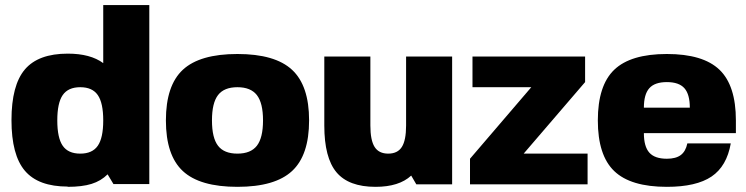

<svg xmlns="http://www.w3.org/2000/svg" viewBox="-20 -721 2918 751"><path d="M244.1 9.8 245.1 8.8Q129.9 8.8 77.4 -53Q24.9 -114.7 24.9 -251Q24.9 -387.7 77.4 -449.5Q129.9 -511.2 245.1 -511.2Q333.5 -511.2 383.8 -474.1V-701.2H564V-1H423.8L400.9 -39.1Q375 -13.2 338.1 -1.7Q301.3 9.8 244.1 9.8ZM225.3 -150.9Q246.6 -120.1 293.9 -120.1Q341.3 -120.1 362.5 -150.9Q383.8 -181.6 383.8 -250Q383.8 -318.4 362.5 -349.1Q341.3 -379.9 293.9 -379.9Q246.6 -379.9 225.3 -349.1Q204.1 -318.4 204.1 -250Q204.1 -181.6 225.3 -150.9Z M695.3 -448.2Q761.7 -509.8 908.7 -509.8Q1055.7 -509.8 1122.3 -448Q1189 -386.2 1189 -250Q1189 -113.8 1122.3 -52Q1055.7 9.8 908.7 9.8Q761.7 9.8 695.3 -51.8Q628.9 -113.3 628.9 -250Q628.9 -386.7 695.3 -448.2ZM832.8 -349.1Q809.1 -318.4 809.1 -250Q809.1 -181.6 832.8 -150.9Q856.4 -120.1 908.7 -120.1Q960.9 -120.1 984.9 -151.1Q1008.8 -182.1 1008.8 -250Q1008.8 -317.9 984.9 -348.9Q960.9 -379.9 908.7 -379.9Q856.4 -379.9 832.8 -349.1Z M1608.4 0 1588.4 -34.2Q1541 9.8 1448.7 9.8Q1343.8 9.8 1296.1 -47.1Q1248.5 -104 1248.5 -230V-500H1428.7V-230Q1428.7 -172.4 1445.3 -146.2Q1461.9 -120.1 1498.5 -120.1Q1535.2 -120.1 1551.8 -146.2Q1568.4 -172.4 1568.4 -230V-500H1748.5V0Z M2028.3 -120.1H2278.3V0H1818.4V-100.1L2058.1 -379.9H1828.1V-500H2268.6V-399.9Z M2498.5 -200.2Q2498.5 -147.9 2519.8 -124Q2541 -100.1 2588.4 -100.1Q2623.5 -100.1 2642.8 -114.5Q2662.1 -128.9 2668.5 -160.2H2838.4Q2822.8 -70.8 2763.2 -30.5Q2703.6 9.8 2588.4 9.8Q2446.8 9.8 2382.6 -51.8Q2318.4 -113.3 2318.4 -250Q2318.4 -386.7 2382.6 -448.2Q2446.8 -509.8 2588.4 -509.8Q2730 -509.8 2794.2 -448.2Q2858.4 -386.7 2858.4 -250V-200.2ZM2498.5 -299.8H2678.2Q2678.2 -352.1 2657 -376Q2635.7 -399.9 2588.4 -399.9Q2541 -399.9 2519.8 -376Q2498.5 -352.1 2498.5 -299.8Z"/></svg>

Font: Fivo Sans Heavy
Style: Regular
Weight: 900
Designer: Alexander Slobzheninov
Foundry: Alexander Slobzheninov
Version: 1.0